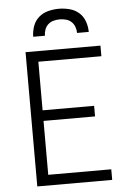

<svg xmlns="http://www.w3.org/2000/svg" viewBox="-62 -1001 724 1047"><g transform="rotate(-5 300.0 -477.5)"><path d="M99 0V-735H509V-677H164V-411H446V-353H164V-58H509V0ZM148 -815Q148 -844 158 -872.5Q168 -901 190 -920.5Q212 -940 241.5 -947.5Q271 -955 300 -955Q329 -955 358.5 -947.5Q388 -940 410 -920.5Q432 -901 442 -872.5Q452 -844 452 -815H388Q388 -832 382 -848.5Q376 -865 363.5 -876.5Q351 -888 334 -892.5Q317 -897 300 -897Q283 -897 266 -892.5Q249 -888 236.5 -876.5Q224 -865 218 -848.5Q212 -832 212 -815Z"/></g></svg>

Font: Iosevka Custom Light Extended
Style: Regular
Weight: 300
Width: 7
Monospace: yes
Designer: Belleve Invis
Foundry: Belleve Invis
Version: Version 11.2.4; ttfautohint (v1.8.4)